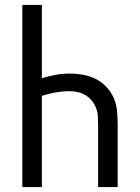

<svg xmlns="http://www.w3.org/2000/svg" viewBox="-20 -755 565 775"><path d="M70 0V-735H149V-439Q176 -448 205 -453Q234 -458 262 -458Q290 -458 316.5 -453Q343 -448 367 -436Q391 -424 410 -403.5Q429 -383 439.5 -358.5Q450 -334 452.5 -306.5Q455 -279 455 -252V0H376V-252Q376 -269 375 -286Q374 -303 368 -318.5Q362 -334 351.5 -347.5Q341 -361 326.5 -370Q312 -379 295.5 -383Q279 -387 263 -387Q234 -387 205 -382Q176 -377 149 -368V0Z"/></svg>

Font: Iosevka Pride
Style: Regular
Weight: 400
Monospace: yes
Designer: Belleve Invis
Foundry: Belleve Invis
Version: Version 30.3.1; ttfautohint (v1.8.4)